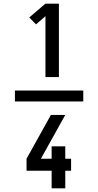

<svg xmlns="http://www.w3.org/2000/svg" viewBox="-20 -868 540 1056"><path d="M62 -310V-370H438V-310ZM230 -444V-779L178 -734L141 -772L230 -848H304V-444ZM264 168V71H126V5L260 -236H339L205 5H264V-63H339V5H371V71H339V168Z"/></svg>

Font: Iosevka Curly Medium
Style: Regular
Weight: 500
Monospace: yes
Designer: Belleve Invis
Foundry: Belleve Invis
Version: Version 22.1.2; ttfautohint (v1.8.4)